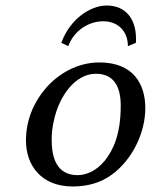

<svg xmlns="http://www.w3.org/2000/svg" viewBox="-20 -665 546 695"><path d="M146 -346C107 -301 74 -237 74 -156C74 -66 130 10 243 10C298 10 346 -4 385 -33C459 -87 506 -184 506 -274C506 -360 463 -439 340 -439C261 -439 192 -399 146 -346ZM327 -398C388 -398 417 -357 417 -283C417 -176 389 -121 359 -83C327 -44 289 -31 261 -31C184 -31 167 -96 167 -160C167 -184 170 -207 175 -228C193 -315 251 -398 327 -398ZM443 -498 472 -510C477 -595 436 -645 366 -645C307 -645 233 -596 202 -510L227 -498C249 -556 302 -588 354 -588C408 -588 443 -551 443 -498Z"/></svg>

Font: Libertinus Sans
Style: Italic
Weight: 400
Italic angle: -12°
Designer: Philipp H. Poll, Khaled Hosny
Foundry: Caleb Maclennan
Version: Version 7.050;RELEASE